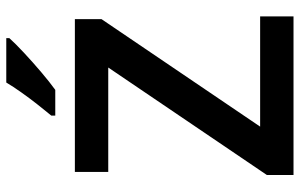

<svg xmlns="http://www.w3.org/2000/svg" viewBox="-196 -782 978 627"><g transform="rotate(-90 293.5 -469.0)"><path d="M553 0H35V-87L386 -605H45V-714H544V-627L193 -109H553ZM482 -928Q465 -909 434.5 -880.5Q404 -852 371 -824Q338 -796 313 -778H229V-791Q244 -809 264.5 -835Q285 -861 304.5 -888.5Q324 -916 337 -938H482Z"/></g></svg>

Font: Noto Sans Meetei Mayek SemiBold
Style: Regular
Weight: 600
Designer: Monotype Design Team and Neelakash Kshetrimayum
Foundry: Monotype Imaging Inc.
Version: Version 2.002; ttfautohint (v1.8.4.7-5d5b)